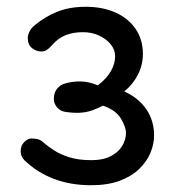

<svg xmlns="http://www.w3.org/2000/svg" viewBox="-20 -928 525 567"><path d="M249 -381Q188 -381 138.5 -400Q89 -419 52 -455Q41 -466 41 -481Q41 -498 51.5 -508.5Q62 -519 73 -519Q82 -519 91.5 -517Q101 -515 112 -504Q123 -495 140.5 -483.5Q158 -472 185 -463.5Q212 -455 250 -455Q284 -455 306.5 -466.5Q329 -478 340.5 -496.5Q352 -515 352 -535Q352 -553 337 -578Q322 -603 284 -616Q269 -608 252 -602Q235 -596 215 -595Q195 -594 171 -598Q158 -600 148.5 -611Q139 -622 139 -636Q139 -654 148.5 -666Q158 -678 174 -682Q196 -688 219 -687.5Q242 -687 269 -676Q295 -696 307.5 -718Q320 -740 320 -762Q320 -781 307 -797Q294 -813 272.5 -823Q251 -833 225 -833Q196 -833 173.5 -824Q151 -815 134 -795Q124 -784 117.5 -780Q111 -776 102 -776Q87 -776 74.5 -786Q62 -796 62 -816Q62 -824 67 -834.5Q72 -845 82 -853Q113 -879 149.5 -893.5Q186 -908 233 -908Q283 -908 321 -891Q359 -874 380.5 -842.5Q402 -811 402 -769Q402 -736 387 -707Q372 -678 347 -658Q389 -639 412 -605.5Q435 -572 435 -528Q435 -502 424 -476Q413 -450 390.5 -428.5Q368 -407 333 -394Q298 -381 249 -381Z"/></svg>

Font: Playpen Sans Thai
Style: Regular
Weight: 400
Designer: Sirin Gunkloy, Laura Meseguer, Veronika Burian, José Scaglione
Foundry: TypeTogether
Version: Version 2.000